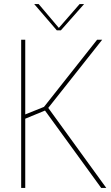

<svg xmlns="http://www.w3.org/2000/svg" viewBox="-20 -923 547 943"><path d="M84 -728H104V-361L196 -398L457 -728H482L217 -393L502 0H477L201 -380L104 -340V0H84ZM259 -774 148 -903H170L269 -786L371 -903H393L279 -774Z"/></svg>

Font: Murecho Thin
Style: Regular
Weight: 100
Designer: Neil Summerour
Foundry: Positype
Version: Version 1.010